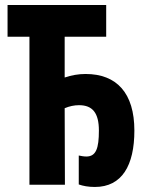

<svg xmlns="http://www.w3.org/2000/svg" viewBox="-20 -734 570 763"><path d="M357 9C465 9 514 -77 514 -215C514 -364 444 -440 320 -440C291 -440 264 -435 237 -426V-588H402V-714H10V-588H97V0H238L237 -304C256 -312 275 -316 294 -316C348 -316 373 -285 373 -215C373 -145 362 -112 323 -112C313 -112 303 -114 293 -116V-1C310 5 331 9 357 9Z"/></svg>

Font: Noto Sans Mono Condensed ExtraBold
Style: Regular
Weight: 800
Width: 3
Designer: Monotype Design Team
Foundry: Monotype Imaging Inc.
Version: Version 2.014